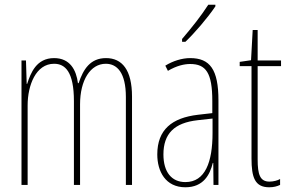

<svg xmlns="http://www.w3.org/2000/svg" viewBox="-20 -783 1223 813"><path d="M429 -537C363 -537 333 -491 313 -431H310C303 -486 277 -537 209 -537C134 -537 110 -474 95 -428H93L90 -527H71V0H97V-337C97 -422 132 -513 209 -513C256 -513 293 -479 293 -355V0H319V-341C319 -444 363 -513 428 -513C476 -513 513 -475 513 -372V0H539V-374C539 -487 497 -537 429 -537Z M892 -756V-763H862C828 -711 796 -671 751 -618V-606H765C804 -643 859 -707 892 -756ZM785 -537C751 -537 712 -525 680 -505L691 -483C728 -505 761 -512 785 -512C852 -512 879 -475 879 -355V-304L818 -297C708 -284 646 -234 646 -129C646 -57 681 10 765 10C841 10 869 -43 881 -93H883L884 0H905V-358C905 -489 869 -537 785 -537ZM817 -274 880 -281V-220C880 -97 849 -12 765 -12C707 -12 672 -54 672 -129C672 -217 718 -263 817 -274Z M1121 -14C1081 -14 1071 -44 1071 -108V-503H1170V-527H1071V-656H1050L1043 -528L995 -521V-503H1045V-112C1045 -32 1059 10 1120 10C1139 10 1153 6 1166 0V-25C1156 -19 1138 -14 1121 -14Z"/></svg>

Font: Noto Sans Oriya ExtCond Thin
Style: Regular
Weight: 100
Width: 2
Designer: Amélie Bonet and Sol Matas
Foundry: Google LLC
Version: Version 2.006